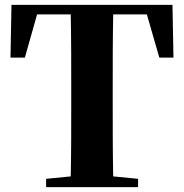

<svg xmlns="http://www.w3.org/2000/svg" viewBox="-20 -767 754 787"><path d="M23 -531H82L132 -708H270C272 -604 272 -500 272 -395V-351C272 -247 272 -144 270 -44L169 -34V0H546V-34L444 -44C442 -146 442 -250 442 -352V-395C442 -501 442 -605 444 -708H582L633 -531H691L687 -747H27Z"/></svg>

Font: Source Han Serif KR Heavy
Style: Regular
Weight: 900
Designer: Ryoko NISHIZUKA 西塚涼子 (kana & ideographs); Frank Grießhammer (Latin, Greek & Cyrillic); Wenlong ZHANG 张文龙 (bopomofo); San
Foundry: Adobe
Version: Version 2.001;hotconv 1.1.0;makeotfexe 2.6.0